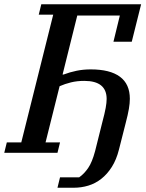

<svg xmlns="http://www.w3.org/2000/svg" viewBox="-46 -718 686 902"><path d="M-14 -49H54L204 -649H136L148 -698H617L573 -522H487L517 -645H317L248 -368H253Q282 -379 313.5 -385.5Q345 -392 380 -392Q471 -392 517.5 -357.5Q564 -323 564 -254Q564 -233 559.5 -206.5Q555 -180 544 -138L513 -16Q501 32 479.5 66Q458 100 430 122Q402 144 369 154Q336 164 300 164H224L236 115H326Q349 99 368 71.5Q387 44 401 -9L435 -145Q446 -186 450.5 -211Q455 -236 455 -253Q455 -338 350 -338Q316 -338 287.5 -331Q259 -324 234 -313L168 -49H236L224 0H-26Z"/></svg>

Font: IBM Plex Serif Medium
Style: Italic
Weight: 500
Italic angle: -14°
Designer: Mike Abbink, Paul van der Laan, Pieter van Rosmalen
Foundry: Bold Monday
Version: Version 2.5